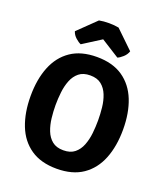

<svg xmlns="http://www.w3.org/2000/svg" viewBox="-164 -1024 994 1150"><g transform="rotate(20 333.0 -448.5)"><path d="M38 -342Q38 -448.5 70 -528.5Q102 -608.5 167.2 -653Q232.5 -697.5 332.5 -697.5Q433.5 -697.5 498.8 -652.5Q564 -607.5 595.8 -527.5Q627.5 -447.5 627.5 -342Q627.5 -235.5 595.5 -155.2Q563.5 -75 498.2 -30.2Q433 14.5 332.5 14.5Q232 14.5 166.5 -30.5Q101 -75.5 69.5 -156Q38 -236.5 38 -342ZM197 -342Q197 -301.5 201.8 -259.8Q206.5 -218 220.5 -182.2Q234.5 -146.5 261.2 -124.8Q288 -103 332.5 -103Q377.5 -103 404.2 -124.8Q431 -146.5 445 -182.2Q459 -218 463.5 -259.8Q468 -301.5 468 -342Q468 -382.5 463.5 -424.2Q459 -466 445 -501.2Q431 -536.5 404.2 -558.2Q377.5 -580 332.5 -580Q288 -580 261.2 -558.2Q234.5 -536.5 220.5 -501.2Q206.5 -466 201.8 -424.2Q197 -382.5 197 -342ZM393 -907 507 -797Q499.5 -774.5 480.8 -757.8Q462 -741 447.5 -735.5L330.5 -809.5L214 -735.5Q199.5 -741 180.5 -757.8Q161.5 -774.5 154.5 -797L268 -907Q296.5 -912.5 330.5 -912.5Q365 -912.5 393 -907Z"/></g></svg>

Font: Signika Negative SC
Style: Bold
Weight: 700
Designer: Anna Giedryś
Foundry: Anna Giedryś
Version: Version 2.000; ttfautohint (v1.8.3) -l 8 -r 50 -G 200 -x 9 -